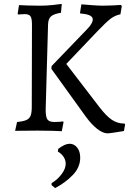

<svg xmlns="http://www.w3.org/2000/svg" viewBox="-20 -666 668 979"><path d="M106 -594Q96 -594 86 -593Q76 -592 72 -592L70 -596L77 -640Q89 -639 122 -638Q155 -637 188 -637Q215 -637 249.5 -640.5Q284 -644 295 -646L291 -601Q254 -595 240 -582.5Q226 -570 225 -541L213 -112Q212 -72 221 -58Q230 -44 257 -44Q272 -44 285 -45Q298 -46 302 -47L304 -43L295 3Q282 2 246 1Q210 0 172 0L57 1L67 -44Q99 -47 114.5 -54Q130 -61 136 -76Q142 -91 142 -120L143 -540Q143 -572 135.5 -583Q128 -594 106 -594ZM453 -567Q453 -593 390 -597L388 -601L395 -644Q407 -643 444.5 -640Q482 -637 505 -637Q529 -637 558.5 -638.5Q588 -640 597 -641L601 -634L594 -593Q568 -588 546 -572Q524 -556 479 -509L318 -340L486 -121Q522 -74 550.5 -55Q579 -36 614 -36L618 -32L612 2Q601 4 568.5 9Q536 14 529 14Q505 14 476 -8.5Q447 -31 417 -72L242 -315L243 -329L422 -515Q453 -546 453 -567ZM335 67Q358 67 373.5 86.5Q389 106 389 138Q389 187 351 226.5Q313 266 261 293L243 278V268Q274 249 294.5 221.5Q315 194 315 169Q315 150 304 133.5Q293 117 275 107L277 93Q311 67 335 67Z"/></svg>

Font: Sahitya
Style: Regular
Weight: 400
Designer: Juan Pablo del Peral
Foundry: Juan Pablo del Peral (http://www.huertatipografica.com)
Version: Version 1.001;PS 001.000;hotconv 1.0.70;makeotf.lib2.5.58329